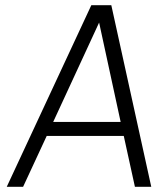

<svg xmlns="http://www.w3.org/2000/svg" viewBox="-20 -720 649 740"><path d="M6 0 332 -700H409L563 0H500L457 -196H160L69 0ZM185 -250H445L362 -633Z"/></svg>

Font: Haskoy Light
Style: Italic
Weight: 300
Designer: Ertekin Erdin
Foundry: Ertekin Erdin
Version: Version 2.000; ttfautohint (v1.8.4.7-5d5b)